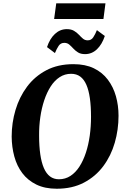

<svg xmlns="http://www.w3.org/2000/svg" viewBox="-20 -1146 772 1176"><path d="M327.5 10Q255 10 202.8 -15.5Q150.5 -41 117 -85.2Q83.5 -129.5 67.8 -187.2Q52 -245 51.5 -309.5Q51.5 -393.5 75 -472.5Q98.5 -551.5 145.5 -614.8Q192.5 -678 263.5 -715.5Q334.5 -753 429.5 -753Q502.5 -753 554.8 -727.8Q607 -702.5 640.5 -658Q674 -613.5 690 -556.8Q706 -500 706 -437Q706 -352 683 -272Q660 -192 612.8 -128.5Q565.5 -65 494.2 -27.5Q423 10 327.5 10ZM341 -48Q380 -48 411.5 -68.5Q443 -89 466.8 -126Q490.5 -163 506.2 -211.2Q522 -259.5 529.8 -315.5Q537.5 -371.5 537.5 -430.5Q537.5 -495 530.5 -544.2Q523.5 -593.5 509 -626.8Q494.5 -660 471.5 -677Q448.5 -694 415.5 -694Q377 -694 345.5 -673.5Q314 -653 290.5 -616.5Q267 -580 251 -532Q235 -484 227 -429Q219 -374 219.5 -316Q219.5 -250.5 226.8 -200.5Q234 -150.5 248.8 -116.5Q263.5 -82.5 286.5 -65.2Q309.5 -48 341 -48ZM501 -814.5Q474.5 -814.5 457.8 -825Q441 -835.5 428.8 -849Q416.5 -862.5 404.2 -873Q392 -883.5 374 -883.5Q351.5 -883.5 339.2 -865.2Q327 -847 316.5 -821L268 -857.5Q285 -909 316.5 -938.2Q348 -967.5 389 -967.5Q416 -967.5 433.2 -957.2Q450.5 -947 463 -933.5Q475.5 -920 487.8 -909.5Q500 -899 516.5 -899Q538.5 -898.5 551 -917.2Q563.5 -936 573.5 -961.5L622 -925.5Q605 -874 573.8 -844.2Q542.5 -814.5 501 -814.5ZM324.5 -1125.5H626L613.5 -1029.5H311.5Z"/></svg>

Font: Merriweather 20pt ExtraBold
Style: Italic
Weight: 800
Italic angle: -7.8°
Version: Version 2.101